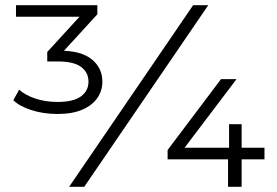

<svg xmlns="http://www.w3.org/2000/svg" viewBox="-20 -720 1069 740"><path d="M201.9 -280.7Q147.4 -280.7 101.1 -295.6Q54.8 -310.5 31.4 -333.8L53.8 -374.3Q76.7 -353.5 115.6 -340.3Q154.5 -327.1 201.9 -327.1Q262.7 -327.1 291.9 -348.4Q321 -369.7 321 -405.1Q321 -441 292.5 -462.1Q263.9 -483.1 203.7 -483.1H162.1V-519.7L304.7 -675.4L313 -655.4H41.6V-700H355.3V-665L212.7 -509.3L190 -524.5H212.6Q292.3 -524.5 333.5 -491.4Q374.6 -458.2 374.6 -405.1Q374.6 -370.5 355.2 -342.3Q335.8 -314.1 297.4 -297.4Q259 -280.7 201.9 -280.7ZM246.4 0 724.4 -700H782.7L304.7 0ZM626 -105.8V-141.9L831.8 -415H891.6L684.8 -141.9L658 -150.5H999.3V-105.8ZM858.9 0V-105.8L862.9 -150.5V-241.3H911.3V0Z"/></svg>

Font: Montserrat Alternates Thin
Style: Regular
Weight: 100
Designer: Julieta Ulanovsky
Foundry: Julieta Ulanovsky
Version: Version 9.000